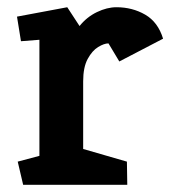

<svg xmlns="http://www.w3.org/2000/svg" viewBox="-20 -511 471 531"><path d="M44 0 29 -64 89 -80V-401L38 -397L27 -465L166 -491L200 -439Q220 -464 248 -477.5Q276 -491 302 -491Q346 -491 381.5 -470.5Q417 -450 431 -404L310 -341L280 -391Q268 -391 251.5 -381Q235 -371 222.5 -348Q210 -325 210 -286V-99L331 -64L332 0Z"/></svg>

Font: Kreon
Style: Bold
Weight: 700
Designer: Julia Petretta
Foundry: Julia Petretta and Eli Heuer
Version: Version 2.002